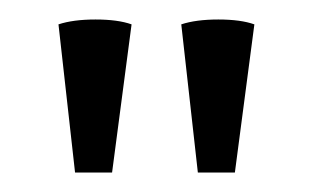

<svg xmlns="http://www.w3.org/2000/svg" viewBox="-20 -751 321 197"><path d="M183 -574H221L241 -726Q227 -731 204 -731Q181 -731 166 -726ZM57 -574H95L115 -726Q101 -731 78 -731Q55 -731 40 -726Z"/></svg>

Font: Arima Madurai
Style: Regular
Weight: 400
Designer: Joana Correia and Natanael Gama
Foundry: NDISCOVER
Version: Version 1.020